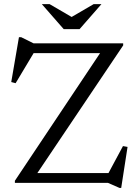

<svg xmlns="http://www.w3.org/2000/svg" viewBox="-20 -878 662 922"><path d="M571.5 -670V-660L151 -34.5L144.5 -47H501L570.5 -176.5L592.5 -172.5L562 24.5H554L498 0H51.5V-10L469 -635.5L475.5 -623H141.5L55 -478.5L34 -484L71 -699.5H81.5L141 -670ZM330 -793H318L429.5 -858H467L362 -738H286L181 -858H218.5Z"/></svg>

Font: Newsreader Text
Style: Regular
Weight: 400
Designer: Hugues Gentile
Foundry: Production Type
Version: Version 1.001